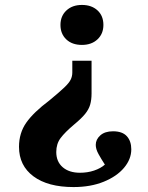

<svg xmlns="http://www.w3.org/2000/svg" viewBox="-20 -549 599 778"><path d="M351 -303V-170Q351 -145 345.5 -125.5Q340 -106 325 -87.5Q310 -69 281 -45Q243 -13 225.5 10.5Q208 34 208 67Q208 106 234 128.5Q260 151 304 151Q335 151 361.5 142Q388 133 405 118Q390 95 379 75Q368 55 368 38Q368 16 386.5 -0.5Q405 -17 438 -17Q476 -17 494 3Q512 23 512 56Q512 96 482.5 131Q453 166 400 187.5Q347 209 278 209Q174 209 115.5 165.5Q57 122 57 46Q57 -10 86.5 -52Q116 -94 180 -142Q220 -175 240 -194Q260 -213 266.5 -226.5Q273 -240 273 -255V-303ZM312 -529Q351 -529 375 -507Q399 -485 399 -448Q399 -412 375 -389.5Q351 -367 312 -367Q272 -367 248.5 -389.5Q225 -412 225 -448Q225 -484 249 -506.5Q273 -529 312 -529Z"/></svg>

Font: Literata 36pt
Style: Bold
Weight: 700
Designer: Latin by Veronika Burian and Jose Scaglione. Greek by Irene Vlachou. Cyrillic by Vera Evstafieva.
Foundry: TypeTogether
Version: Version 3.002